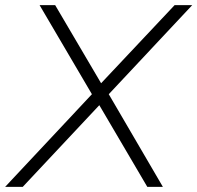

<svg xmlns="http://www.w3.org/2000/svg" viewBox="-48 -732 773 752"><path d="M590 0H529L341 -320L41 0H-28L312 -363L107 -712H168L348 -406L636 -712H705L378 -363Z"/></svg>

Font: Creato Display Light
Style: Italic
Weight: 300
Italic angle: -10°
Version: Version 1.000